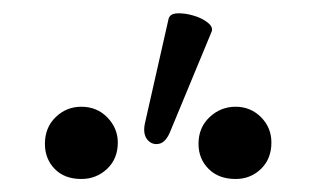

<svg xmlns="http://www.w3.org/2000/svg" viewBox="-20 -753 485 295"><path d="M242 -552Q235 -534 224 -532Q213 -530 206 -539Q199 -548 203 -565L239 -724Q241 -732 252.5 -732.5Q264 -733 277.5 -729Q291 -725 299.5 -718Q308 -711 305 -704ZM105 -478Q79 -478 64 -493.5Q49 -509 49 -532Q49 -557 65.5 -573Q82 -589 105 -589Q129 -589 145 -572.5Q161 -556 161 -534Q161 -509 144.5 -493.5Q128 -478 105 -478ZM342 -478Q316 -478 300.5 -493.5Q285 -509 285 -532Q285 -557 302 -573Q319 -589 342 -589Q365 -589 381 -573Q397 -557 397 -534Q397 -509 381 -493.5Q365 -478 342 -478Z"/></svg>

Font: Junicode Two Beta Condensed Medium
Style: Regular
Weight: 500
Width: 3
Designer: Peter S. Baker
Foundry: Briery Creek Software
Version: Version 1.053; ttfautohint (v1.8.4)